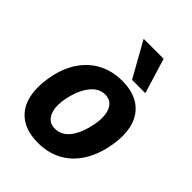

<svg xmlns="http://www.w3.org/2000/svg" viewBox="-230 -927 1059 1059"><g transform="rotate(45 300.0 -397.0)"><path d="M38.5 -205Q38.5 -245 46.5 -287Q62 -373.5 103 -434.5Q144 -495.5 205.2 -527.2Q266.5 -559 342.5 -559Q412 -559 460.5 -533.5Q509 -508 534.2 -460Q559.5 -412 559.5 -344.5Q559.5 -308 552 -266.5Q536 -178 495.8 -115.5Q455.5 -53 394.5 -20.2Q333.5 12.5 255.5 12.5Q151 12.5 94.8 -44.2Q38.5 -101 38.5 -205ZM404 -283Q409 -309.5 409 -334.5Q409 -382.5 388.5 -410.8Q368 -439 330 -439Q279.5 -439 243 -391Q206.5 -343 191 -262Q186 -237 186 -212.5Q186 -165 206.8 -137Q227.5 -109 265.5 -109Q319 -109 353.5 -155.5Q388 -202 404 -283ZM262 -806H418L480.5 -600.5H377Z"/></g></svg>

Font: JuliaMono ExtraBold
Style: Italic
Weight: 800
Italic angle: -9°
Monospace: yes
Designer: cormullion
Foundry: corm
Version: Version 0.057; ttfautohint (v1.8.4)